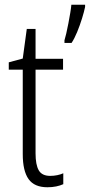

<svg xmlns="http://www.w3.org/2000/svg" viewBox="-20 -780 379 810"><path d="M192 -38Q207 -38 221.5 -41Q236 -44 247 -49V-3Q234 3 217 6.5Q200 10 180 10Q125 10 100.5 -24.5Q76 -59 76 -130V-486H17V-517L76 -533L93 -658H130V-532H246V-486H130V-133Q130 -85 143.5 -61.5Q157 -38 192 -38ZM339 -751Q335 -731 326 -702Q317 -673 305.5 -645Q294 -617 282 -599H252V-610Q255 -619 259.5 -638.5Q264 -658 268.5 -681.5Q273 -705 276.5 -726Q280 -747 281 -760H339Z"/></svg>

Font: Noto Sans Georgian Condensed Light
Style: Regular
Weight: 300
Width: 3
Designer: Monotype Design Team, Akaki Razmadze
Foundry: Google LLC
Version: Version 2.005; ttfautohint (v1.8.4.7-5d5b)